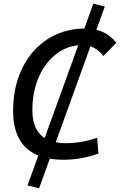

<svg xmlns="http://www.w3.org/2000/svg" viewBox="-20 -858 652 1043"><path d="M192.4 165 129.4 149.4 486.8 -837.9 549.3 -822.3ZM325.2 9.8Q233.9 9.8 173.1 -19.8Q112.3 -49.3 81.8 -108.2Q51.3 -167 51.3 -255.4Q51.3 -354.5 79.8 -436.5Q108.4 -518.6 160.6 -578.1Q212.9 -637.7 284.9 -670.4Q356.9 -703.1 443.8 -703.1Q551.8 -703.1 611.8 -625.5L542 -553.7Q494.6 -613.3 429.7 -613.3Q351.1 -613.3 289.1 -567.1Q227.1 -521 191.4 -440.9Q155.8 -360.8 155.8 -258.8Q155.8 -199.2 176.3 -159.4Q196.8 -119.6 237.3 -99.9Q277.8 -80.1 338.4 -80.1Q421.4 -80.1 507.8 -109.4L514.6 -23.4Q420.9 9.8 325.2 9.8Z"/></svg>

Font: Cascadia Code PL
Style: Italic
Weight: 400
Italic angle: -10°
Monospace: yes
Designer: Aaron Bell
Foundry: Saja Typeworks
Version: Version 2404.023